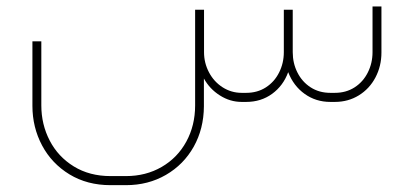

<svg xmlns="http://www.w3.org/2000/svg" viewBox="-20 -310 1259 584"><path d="M728.9 0Q773.9 0 807.7 -24.6Q841.5 -49.2 856.6 -90.5Q872.7 -48.7 906.7 -24.4Q940.7 0 984.8 0H998.6Q1039.1 0 1071.5 -20Q1103.9 -40 1122 -74.4Q1140.2 -108.9 1140.2 -150.3V-290.4H1113.1V-151.2Q1113.1 -118.1 1098.8 -89.6Q1084.6 -61.1 1058.6 -44.3Q1032.6 -27.6 998.6 -27.6H984.8Q950.8 -27.6 924.9 -44.3Q898.9 -61.1 884.7 -89.4Q870.4 -117.6 870.4 -151.2V-280.3H843.3V-151.2Q843.3 -118.1 829 -89.6Q814.8 -61.1 788.8 -44.3Q762.9 -27.6 728.9 -27.6H715.1Q683.4 -27.6 656.9 -44.6Q630.5 -61.6 615.6 -90.1Q600.6 -118.6 600.6 -151.2V-280.3H573.5V10.6Q573.5 71.7 546.6 120.9Q519.8 170 471.7 197.8Q423.7 225.6 363.1 225.6H316.2Q252.3 225.6 204.5 196.2Q156.7 166.8 131.2 117.6Q105.7 68.5 105.7 10.6V-184.3H78.6V11.9Q78.6 77.2 108 132.4Q137.4 187.5 191.4 220.4Q245.4 253.2 316.2 253.2H363.1Q430.6 253.2 484.6 222Q538.6 190.7 569.2 136.3Q599.7 81.8 600.2 13.8V-71.2Q617.6 -39.5 648.7 -19.8Q679.7 0 715.1 0Z"/></svg>

Font: Arad-FD-VF Thin
Style: Regular
Weight: 100
Designer: Mohammad Darvishi
Version: Version 1.010;September 21, 2024;FontCreator 15.0.0.2992 64-